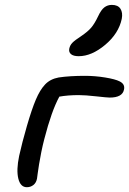

<svg xmlns="http://www.w3.org/2000/svg" viewBox="-20 -842 533 793"><path d="M305.2 -609.9Q283.2 -609.9 273.2 -618.4Q263.2 -627 266.1 -641.1Q269 -655.3 279.1 -665.5Q289.1 -675.8 314 -691.9Q342.8 -711.4 356.7 -727.8Q370.6 -744.1 384.8 -773.9Q397.5 -801.3 410.9 -811.5Q424.3 -821.8 441.9 -821.8Q467.3 -821.8 477.5 -805.7Q487.8 -789.6 482.9 -764.2Q470.2 -703.6 414.3 -656.7Q358.4 -609.9 305.2 -609.9ZM90.8 -68.8Q64.5 -68.8 55.7 -104.2Q46.9 -139.6 59.1 -198.2Q71.3 -253.4 91.3 -322.3Q111.3 -391.1 127.9 -430.2Q145 -470.7 166.3 -493.2Q187.5 -515.6 222.2 -522Q267.6 -528.8 331.1 -528.8Q372.1 -528.8 414.1 -522Q456.1 -515.1 474.1 -505.9Q497.1 -494.6 492.2 -472.2Q485.8 -439 433.1 -439Q422.9 -439 377.4 -444.1Q332 -449.2 305.2 -449.2Q260.7 -449.2 225.1 -442.9Q192.9 -383.8 163.1 -268.1Q156.7 -243.7 150.6 -213.9Q144.5 -184.1 141.4 -163.8Q138.2 -143.6 135.5 -124.3Q132.8 -105 132.8 -104Q129.4 -86.9 117.9 -77.9Q106.4 -68.8 90.8 -68.8Z"/></svg>

Font: Shantell Sans Irregular Bouncy
Style: Italic
Weight: 400
Italic angle: -11.31°
Designer: Stephen Nixon, Anya Danilova, Shantell Martin
Foundry: Arrow Type
Version: Version 1.006;[9816181b4]